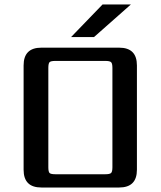

<svg xmlns="http://www.w3.org/2000/svg" viewBox="-20 -834 714 854"><path d="M296 -669 436 -814H562L398 -669ZM589 -543V-79Q589 0 510 0H164Q85 0 85 -79V-543Q85 -622 164 -622H510Q589 -622 589 -543ZM480 -90V-532Q480 -552 474 -557.5Q468 -563 449 -563H226Q206 -563 200.5 -557.5Q195 -552 195 -532V-90Q195 -70 200.5 -64.5Q206 -59 226 -59H449Q468 -59 474 -64.5Q480 -70 480 -90Z"/></svg>

Font: Sarpanch Medium
Style: Regular
Weight: 500
Designer: Manushi Parikh (Devanagari and Latin), Jyotish Sonowal (Devanagari)
Foundry: Indian Type Foundry
Version: Version 2.004;PS 1.0;hotconv 1.0.78;makeotf.lib2.5.61930; tt